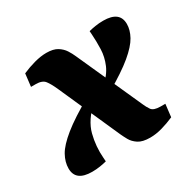

<svg xmlns="http://www.w3.org/2000/svg" viewBox="-106 -545 679 669"><g transform="rotate(-30 234.0 -210.5)"><path d="M321 7Q290 7 273.5 -4Q257 -15 249 -29.5Q241 -44 236 -55L127 -300Q115 -327 104.5 -340.5Q94 -354 68 -354H49L55 -405Q80 -416 106 -423Q132 -430 154 -430Q182 -430 198 -420Q214 -410 223 -396Q232 -382 238 -368L356 -106Q361 -94 369.5 -81.5Q378 -69 406 -69H425L419 -18Q394 -7 369 0Q344 7 321 7ZM86 9Q20 9 20 -42Q20 -68 34.5 -94Q49 -120 88.5 -152Q128 -184 202 -226L213 -199Q164 -154 152 -107.5Q140 -61 144 -13L145 1Q134 4 118.5 6.5Q103 9 86 9ZM278 -201 267 -229Q299 -257 311.5 -286.5Q324 -316 325 -346.5Q326 -377 324 -406L323 -420Q334 -423 349.5 -425.5Q365 -428 382 -428Q448 -428 448 -377Q448 -353 434 -327.5Q420 -302 383.5 -271.5Q347 -241 278 -201Z"/></g></svg>

Font: Yrsa
Style: Bold Italic
Weight: 700
Italic angle: -7.10001°
Version: Version 2.004